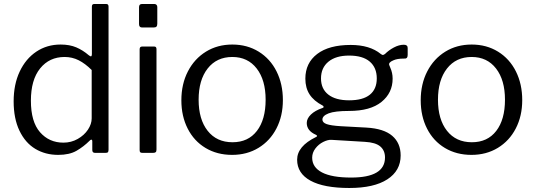

<svg xmlns="http://www.w3.org/2000/svg" viewBox="-20 -762 2670 957"><path d="M440 -14V-57Q440 -66 435 -66Q432 -66 427 -61Q397 -31 361.5 -10.5Q326 10 270 10Q206 10 156 -20Q106 -50 77 -110.5Q48 -171 48 -257Q48 -341 78 -405Q108 -469 161 -504.5Q214 -540 282 -540Q327 -540 360 -526Q393 -512 422 -487Q430 -481 433 -481Q438 -481 438 -494V-729Q438 -742 449 -742H510Q521 -742 521 -729V-16Q521 -7 518 -3.5Q515 0 505 0H454Q440 0 440 -14ZM302 -478Q226 -478 180 -421Q134 -364 134 -260Q134 -155 179.5 -103Q225 -51 296 -51Q335 -51 367.5 -69.5Q400 -88 418.5 -116Q437 -144 437 -172V-413Q405 -445 372.5 -461.5Q340 -478 302 -478Z M764 -644Q764 -634 760 -629.5Q756 -625 746 -625H688Q673 -625 673 -642V-726Q673 -742 687 -742H750Q756 -742 760 -738Q764 -734 764 -727ZM760 -17Q760 -7 756 -3.5Q752 0 742 0H691Q682 0 679 -3Q676 -6 676 -14V-516Q676 -530 688 -530H749Q760 -530 760 -517Z M884 -262Q884 -343 916.5 -406Q949 -469 1006.5 -504.5Q1064 -540 1138 -540Q1212 -540 1269.5 -504.5Q1327 -469 1358.5 -406Q1390 -343 1390 -263Q1390 -184 1358 -122Q1326 -60 1268.5 -25Q1211 10 1137 10Q1062 10 1004.5 -24.5Q947 -59 915.5 -121Q884 -183 884 -262ZM1304 -265Q1304 -363 1259.5 -420.5Q1215 -478 1138 -478Q1060 -478 1015 -420.5Q970 -363 970 -265Q970 -167 1015 -110Q1060 -53 1139 -53Q1217 -53 1260.5 -109.5Q1304 -166 1304 -265Z M2012 -523V-488Q2012 -478 2007.5 -473.5Q2003 -469 1992 -470Q1959 -470 1940 -461Q1916 -451 1920 -438Q1921 -434 1926 -423Q1931 -412 1934 -398.5Q1937 -385 1937 -370Q1937 -299 1881.5 -254Q1826 -209 1720 -209Q1649 -209 1618 -197Q1587 -185 1587 -166Q1587 -151 1608 -143.5Q1629 -136 1678 -133L1807 -126Q1893 -121 1935 -85Q1977 -49 1977 13Q1977 89 1910.5 132Q1844 175 1721 175Q1594 175 1527.5 138.5Q1461 102 1461 34Q1461 -33 1555 -79Q1566 -84 1555 -90Q1509 -110 1509 -149Q1509 -171 1529.5 -191Q1550 -211 1588 -224Q1593 -225 1593 -229Q1593 -234 1588 -236Q1544 -259 1523 -291.5Q1502 -324 1502 -370Q1502 -448 1561 -493Q1620 -538 1728 -538Q1823 -538 1878 -493Q1885 -488 1888 -488Q1892 -488 1899 -493Q1918 -512 1943.5 -525.5Q1969 -539 1993 -539Q2012 -539 2012 -523ZM1858 -371Q1858 -425 1823 -455Q1788 -485 1720 -485Q1654 -485 1617 -454.5Q1580 -424 1580 -371Q1580 -319 1616.5 -290.5Q1653 -262 1720 -262Q1789 -262 1823.5 -290Q1858 -318 1858 -371ZM1632 -65Q1614 -66 1591 -54.5Q1568 -43 1552 -22Q1536 -1 1536 24Q1536 72 1585 97.5Q1634 123 1730 123Q1899 123 1899 23Q1899 -12 1875.5 -32Q1852 -52 1799 -55Z M2077 -262Q2077 -343 2109.5 -406Q2142 -469 2199.5 -504.5Q2257 -540 2331 -540Q2405 -540 2462.5 -504.5Q2520 -469 2551.5 -406Q2583 -343 2583 -263Q2583 -184 2551 -122Q2519 -60 2461.5 -25Q2404 10 2330 10Q2255 10 2197.5 -24.5Q2140 -59 2108.5 -121Q2077 -183 2077 -262ZM2497 -265Q2497 -363 2452.5 -420.5Q2408 -478 2331 -478Q2253 -478 2208 -420.5Q2163 -363 2163 -265Q2163 -167 2208 -110Q2253 -53 2332 -53Q2410 -53 2453.5 -109.5Q2497 -166 2497 -265Z"/></svg>

Font: n
Style: Regular
Weight: 400
Designer: Pablo Impallari, Rodrigo Fuenzalida
Foundry: Impallari Type
Version: Version 1.002; ttfautohint (v1.5)